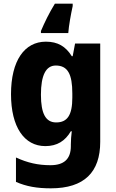

<svg xmlns="http://www.w3.org/2000/svg" viewBox="-20 -786 631 1046"><path d="M376 -753V-766H279C247 -714 223 -664 203 -617V-606H352C355 -647 366 -707 376 -753ZM230 -559C113 -559 40 -455 40 -273C40 -94 112 10 227 10C291 10 335 -18 366 -71H371C368 -48 366 -20 366 1V10C366 81 328 114 255 114C187 114 130 101 67 72V205C124 230 182 240 257 240C440 240 526 151 526 -13V-549H389L376 -480H371C338 -533 295 -559 230 -559ZM284 -429C349 -429 374 -382 374 -277V-254C374 -159 347 -119 286 -119C229 -119 203 -167 203 -270C203 -376 230 -429 284 -429Z"/></svg>

Font: Noto Sans Myanmar SemiCondensed ExtraBold
Style: Regular
Weight: 800
Width: 4
Designer: Monotype Design Team
Foundry: Monotype Imaging Inc.
Version: Version 2.107